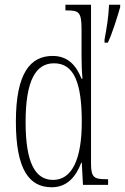

<svg xmlns="http://www.w3.org/2000/svg" viewBox="-20 -780 527 810"><path d="M198 10C261 10 299 -31 323 -94H325L330 0H436V-24H427C376 -24 364 -32 364 -91V-760H256V-736H261C313 -736 324 -730 324 -655V-548C324 -513 325 -479 328 -448H324C301 -505 266 -544 202 -544C109 -544 47 -473 47 -267C47 -63 104 10 198 10ZM421 -613V-600H435C454 -640 475 -708 487 -750V-760H440C438 -709 430 -661 421 -613ZM204 -21C128 -21 88 -94 88 -265C88 -443 132 -513 208 -513C295 -513 325 -425 325 -265C325 -109 284 -21 204 -21Z"/></svg>

Font: Noto Serif Thai ExtraCondensed ExtraLight
Style: Regular
Weight: 200
Width: 2
Designer: Monotype Design Team
Foundry: Monotype Imaging Inc.
Version: Version 2.002